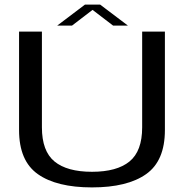

<svg xmlns="http://www.w3.org/2000/svg" viewBox="-20 -812 822 836"><path d="M380.5 4Q226.5 4 144.8 -53.8Q63 -111.5 63 -245.5V-674.5H162.5V-257.5Q162.5 -154 217.2 -109Q272 -64 380.5 -64Q489 -64 544 -109Q599 -154 599 -257.5V-674.5H698V-245.5Q698 -111.5 616.2 -53.8Q534.5 4 380.5 4ZM229 -700.5 350 -792H416L537 -700.5H472.5L383 -769L293.5 -700.5Z"/></svg>

Font: Anybody ExtraExpanded
Style: Regular
Weight: 400
Width: 8
Designer: Tyler Finck
Foundry: Etcetera Type Company
Version: Version 1.010; ttfautohint (v1.8.3) -l 8 -r 50 -G 200 -x 14 